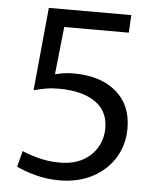

<svg xmlns="http://www.w3.org/2000/svg" viewBox="-51 -737 636 791"><g transform="rotate(5 266.5 -341.0)"><path d="M224 11Q172 11 125 -1.5Q78 -14 46 -30L63 -96Q92 -83 133 -72.5Q174 -62 219 -62Q275 -62 314 -83.5Q353 -105 373.5 -141Q394 -177 394 -219Q394 -291 339 -328Q284 -365 189 -365Q159 -365 134.5 -360.5Q110 -356 87 -350L86 -351L119 -693H460L456 -620H189L168 -423Q180 -426 199.5 -429.5Q219 -433 243 -433Q356 -433 420.5 -378Q485 -323 485 -227Q485 -159 452.5 -105.5Q420 -52 361 -20.5Q302 11 224 11Z"/></g></svg>

Font: Murecho Thin
Style: Regular
Weight: 400
Version: Version 1.010